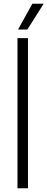

<svg xmlns="http://www.w3.org/2000/svg" viewBox="-20 -1013 255 1033"><path d="M74 0V-808H130.5V0ZM77 -854 154 -993H215L127 -854Z"/></svg>

Font: Encode Sans Semi Condensed Light
Style: Regular
Weight: 300
Width: 4
Designer: Multiple Designers
Foundry: Impallari Type
Version: Version 3.000; ttfautohint (v1.8.3) -l 8 -r 50 -G 200 -x 14 